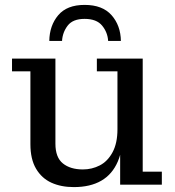

<svg xmlns="http://www.w3.org/2000/svg" viewBox="-20 -753 712 783"><path d="M281 10Q229 10 189.5 -8Q150 -26 127 -65Q104 -104 104 -165V-462H29V-514H206V-167Q206 -111 236.5 -86.5Q267 -62 318 -62Q355 -62 387 -78.5Q419 -95 439 -132Q459 -169 459 -226L483 -228Q483 -147 460.5 -94.5Q438 -42 393 -16Q348 10 281 10ZM470 0V-178L459 -176V-462H375V-514H562V-53H640V0ZM181 -586Q182 -649 217.5 -691Q253 -733 325 -733Q398 -733 435 -691Q472 -649 473 -586H421Q419 -621 396.5 -648.5Q374 -676 325 -676Q277 -676 256 -648.5Q235 -621 233 -586Z"/></svg>

Font: Montagu Slab 24pt
Style: Regular
Weight: 400
Designer: Florian Karsten
Foundry: Florian Karsten
Version: Version 1.000